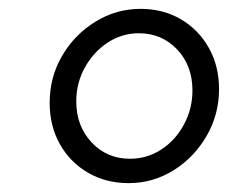

<svg xmlns="http://www.w3.org/2000/svg" viewBox="-20 -730 514 433"><path d="M270 -317Q219 -317 178.5 -340.5Q138 -364 115 -405Q92 -446 92 -498Q92 -556 120 -604Q148 -652 195 -681Q242 -710 297 -710Q348 -710 388 -686.5Q428 -663 451 -622Q474 -581 474 -529Q474 -472 446 -423.5Q418 -375 371.5 -346Q325 -317 270 -317ZM273 -372Q312 -372 344 -393Q376 -414 395 -449.5Q414 -485 414 -526Q414 -582 379.5 -618.5Q345 -655 293 -655Q255 -655 223 -634Q191 -613 171.5 -578Q152 -543 152 -501Q152 -446 186.5 -409Q221 -372 273 -372Z"/></svg>

Font: Red Hat Text
Style: Italic
Weight: 300
Italic angle: -12°
Designer: Pentagram, MCKL
Foundry: Pentagram, MCKL
Version: Version 1.023